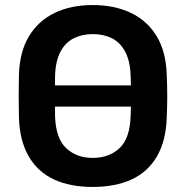

<svg xmlns="http://www.w3.org/2000/svg" viewBox="-20 -730 735 760"><path d="M124 -308Q114 -308 107 -315Q100 -322 100 -332V-368Q100 -378 107 -385Q114 -392 124 -392H569Q580 -392 586.5 -385Q593 -378 593 -368V-332Q593 -322 586.5 -315Q580 -308 569 -308ZM347 10Q258 10 194 -19.5Q130 -49 94 -110.5Q58 -172 55 -264Q54 -307 54 -349Q54 -391 55 -435Q58 -526 95 -587Q132 -648 196.5 -679Q261 -710 347 -710Q433 -710 498 -679Q563 -648 600 -587Q637 -526 640 -435Q642 -391 642 -349Q642 -307 640 -264Q637 -172 601 -110.5Q565 -49 500.5 -19.5Q436 10 347 10ZM347 -105Q412 -105 453 -143.5Q494 -182 497 -269Q499 -313 499 -350.5Q499 -388 497 -431Q495 -489 475.5 -525.5Q456 -562 423 -578.5Q390 -595 347 -595Q305 -595 272 -578.5Q239 -562 219.5 -525.5Q200 -489 198 -431Q197 -388 197 -350.5Q197 -313 198 -269Q201 -182 242 -143.5Q283 -105 347 -105Z"/></svg>

Font: Rubik Light Medium
Style: Regular
Weight: 500
Version: Version 2.104